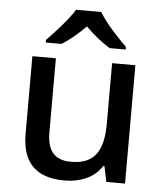

<svg xmlns="http://www.w3.org/2000/svg" viewBox="-54 -814 739 871"><g transform="rotate(5 315.0 -378.0)"><path d="M372 -766H257C230 -721 170 -656 133 -618V-606H205C240 -628 277 -659 313 -695C349 -659 389 -627 424 -606H497V-618C459 -655 397 -721 372 -766ZM547 -539H441V-266C441 -144 405 -77 294 -77C219 -77 185 -118 185 -202V-539H78V-186C78 -49 147 10 273 10C341 10 407 -15 442 -71H447L462 0H547Z"/></g></svg>

Font: Noto Sans Gunjala Gondi Medium
Style: Regular
Weight: 500
Designer: Ek Type
Foundry: Ek Type
Version: Version 1.004